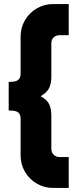

<svg xmlns="http://www.w3.org/2000/svg" viewBox="-20 -783 379 950"><path d="M82 -14V-195Q82 -218 69 -227.5Q56 -237 23 -236V-378Q55 -377 68.5 -386.5Q82 -396 82 -419V-602Q82 -646 103.5 -683Q125 -720 162 -741.5Q199 -763 243 -763H320V-609H276Q257 -609 245.5 -598Q234 -587 234 -570V-404Q234 -373 224.5 -350Q215 -327 181 -307Q215 -288 224.5 -265Q234 -242 234 -210V-46Q234 -29 245.5 -17.5Q257 -6 276 -6H320V147H243Q199 147 162 125.5Q125 104 103.5 67Q82 30 82 -14Z"/></svg>

Font: Decalotype Black
Style: Regular
Weight: 900
Designer: Alfredo Marco Pradil
Foundry: Alfredo Marco Pradil
Version: Version 1.0